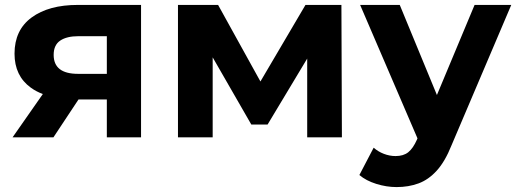

<svg xmlns="http://www.w3.org/2000/svg" viewBox="-20 -558 2097 780"><path d="M414 0V-154H299L197 0H31L154 -176Q127 -186 105 -202Q39 -250 39 -340Q39 -436 108.5 -487Q178 -538 296 -538H553V0ZM414 -258V-411H299Q251 -411 224.5 -393Q198 -375 198 -335Q198 -258 297 -258Z M703 0V-538H866L1038 -227L1221 -538H1367L1369 0H1228V-320L1067 -52H1001L844 -325V0Z M1591 202Q1550 202 1508.5 189Q1467 176 1440 153L1498 42Q1516 58 1539.5 67Q1563 76 1587 76Q1619 76 1638.5 60.5Q1658 45 1674 9L1676 4L1443 -538H1604L1755 -172L1908 -538H2057L1814 33Q1788 98 1754.5 135Q1721 172 1680.5 187Q1640 202 1591 202Z"/></svg>

Font: Montserrat Z
Style: Bold
Weight: 700
Designer: Julieta Ulanovsky
Foundry: Julieta Ulanovsky
Version: Version 8.000